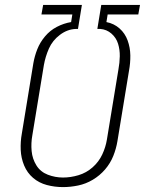

<svg xmlns="http://www.w3.org/2000/svg" viewBox="-20 -755 616 783"><path d="M237 8Q267 8 298.5 1.5Q330 -5 358.5 -22Q387 -39 408.5 -64Q430 -89 442 -119Q454 -149 459 -180L506 -466Q512 -498 511.5 -529.5Q511 -561 500.5 -590Q490 -619 467.5 -639Q445 -659 414 -665L419 -696H544L551 -735H393L377 -637H389Q415 -635 434.5 -618Q454 -601 461.5 -576.5Q469 -552 468.5 -525.5Q468 -499 463 -472L416 -186Q411 -155 397 -125Q383 -95 357.5 -72.5Q332 -50 300 -40.5Q268 -31 237 -31Q205 -31 175 -42.5Q145 -54 128.5 -80.5Q112 -107 109 -139Q106 -171 112 -204L159 -490Q165 -524 179.5 -557Q194 -590 224.5 -613Q255 -636 290 -637H298L314 -735H156L149 -696H275L270 -665Q240 -660 212 -645.5Q184 -631 163.5 -606.5Q143 -582 132 -554Q121 -526 116 -497L69 -210Q63 -177 64.5 -143.5Q66 -110 78.5 -80Q91 -50 115 -29.5Q139 -9 171 -0.5Q203 8 237 8Z"/></svg>

Font: Iosevka Sparkle Extralight
Style: Italic
Weight: 200
Italic angle: -9°
Designer: Belleve Invis
Foundry: Belleve Invis
Version: Version 4.5.0; ttfautohint (v1.8.3)